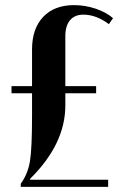

<svg xmlns="http://www.w3.org/2000/svg" viewBox="-20 -729 486 749"><path d="M24.9 -393.1H105V-536.1Q105 -617.2 148.4 -663.1Q191.9 -709 269 -709Q312 -709 353.3 -695.1Q394.5 -681.2 420.9 -658.2L404.8 -634.8Q355 -671.9 305.2 -671.9Q271.5 -671.9 253.2 -650.1Q234.9 -628.4 234.9 -587.9V-393.1H355V-365.2H234.9V-317.9Q234.9 -167.5 98.1 -32.2L97.2 -27.8H401.9V0H61V-12.2Q88.9 -50.8 96.9 -100.3Q105 -149.9 105 -277.8V-365.2H24.9Z"/></svg>

Font: Moniqa Black Heading
Style: Regular
Weight: 900
Designer: Rajesh Rajput
Foundry: Rajesh Rajput
Version: Version 1.000